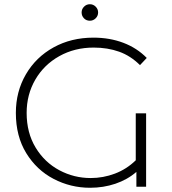

<svg xmlns="http://www.w3.org/2000/svg" viewBox="-20 -883 813 908"><path d="M622 -347V-125C593.3 -97 560.5 -76 523.5 -62C486.5 -48 448.3 -41 409 -41C356.3 -41 306.8 -53.3 260.5 -78C214.2 -102.7 176.8 -138.3 148.5 -185C120.2 -231.7 106 -286.3 106 -349C106 -407 119.7 -459.5 147 -506.5C174.3 -553.5 212.2 -590.5 260.5 -617.5C308.8 -644.5 363 -658 423 -658C467 -658 507.2 -651.5 543.5 -638.5C579.8 -625.5 612.7 -604.3 642 -575L674 -609C643.3 -640.3 606.5 -664.2 563.5 -680.5C520.5 -696.8 473.3 -705 422 -705C352 -705 289.2 -689.7 233.5 -659C177.8 -628.3 134.2 -585.8 102.5 -531.5C70.8 -477.2 55 -416.3 55 -349C55 -275.7 71.3 -212.3 104 -159C136.7 -105.7 179.8 -65 233.5 -37C287.2 -9 344.7 5 406 5C448 5 487.8 -1.3 525.5 -14C563.2 -26.7 596.3 -45.3 625 -70V0H671V-347ZM377 -796.5C384.3 -788.8 393.7 -785 405 -785C415.7 -785 424.8 -788.8 432.5 -796.5C440.2 -804.2 444 -813.3 444 -824C444 -834.7 440.2 -843.8 432.5 -851.5C424.8 -859.2 415.7 -863 405 -863C394.3 -863 385.2 -859.2 377.5 -851.5C369.8 -843.8 366 -834.7 366 -824C366 -813.3 369.7 -804.2 377 -796.5Z"/></svg>

Font: Montserrat Custom ExtraLight
Style: Regular
Weight: 300
Designer: Julieta Ulanovsky
Foundry: Julieta Ulanovsky
Version: Version 7.200